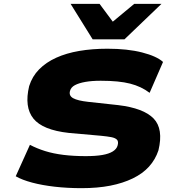

<svg xmlns="http://www.w3.org/2000/svg" viewBox="-20 -970 903 1001"><path d="M405 11Q332 11 266 3.5Q200 -4 147.5 -18Q95 -32 62 -51L136 -215Q172 -196 215 -182.5Q258 -169 311 -162.5Q364 -156 427 -156Q479 -156 513.5 -162Q548 -168 568 -180.5Q588 -193 593 -211Q599 -232 590 -241.5Q581 -251 560 -255Q539 -259 508 -262L339 -277Q202 -292 154 -352Q106 -412 132 -521Q148 -572 184 -608.5Q220 -645 273 -669Q326 -693 393.5 -704.5Q461 -716 540 -716Q645 -716 721 -696.5Q797 -677 830 -647L760 -486Q717 -519 658.5 -534Q600 -549 505 -549Q459 -549 425 -543Q391 -537 370.5 -526Q350 -515 345 -496Q338 -471 361.5 -458Q385 -445 440 -439L596 -422Q729 -406 781 -352Q833 -298 806 -186Q790 -138 757 -101.5Q724 -65 672.5 -40Q621 -15 555 -2Q489 11 405 11ZM463 -765 348 -950H499L568 -857L680 -950H822L629 -765Z"/></svg>

Font: Nunito Sans 7pt Expanded Black
Style: Italic
Weight: 900
Width: 7
Italic angle: -9°
Designer: Vernon Adams
Foundry: Vernon Adams
Version: Version 3.101;gftools[0.9.27]